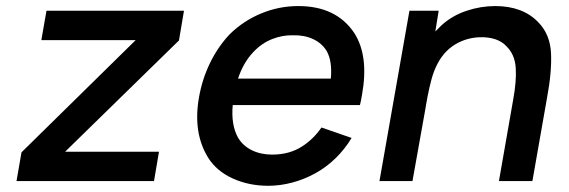

<svg xmlns="http://www.w3.org/2000/svg" viewBox="-20 -598 1879 634"><path d="M488.5 0H34.5L51 -95L428 -465.5H116.5L133.5 -562.5H587.5L571 -464.5L195 -97H505Z M766 -143.5Q782 -116.5 811.5 -102Q841 -87.5 878.5 -87.5Q936 -87.5 977.5 -114.5Q1015 -138.5 1041.5 -177L1141 -142.5Q1119.5 -106.5 1088.8 -76.2Q1058 -46 1021.5 -26Q985.5 -6 945.2 4.8Q905 15.5 866 15.5Q802 15.5 749 -8.5Q695.5 -32.5 667.5 -77Q616.5 -159 637 -276Q647.5 -336.5 673.5 -390Q699.5 -443.5 739 -485.5Q785.5 -530.5 843.8 -554.2Q902 -578 965 -578Q1090 -578 1149.5 -489.5Q1198.5 -414 1175.5 -285.5Q1173.5 -274 1171.8 -265.2Q1170 -256.5 1168.5 -251H748.5Q742.5 -186 766 -143.5ZM816.5 -426Q783.5 -391.5 766 -338.5H1072.5Q1077.5 -396 1059 -429Q1043.5 -455 1014.2 -468.8Q985 -482.5 947.5 -481.5Q913 -482.5 878.2 -468.8Q843.5 -455 816.5 -426Z M1786 -273 1738 0H1627.5L1674.5 -268.5Q1686 -331 1683 -374.2Q1680 -417.5 1653.5 -444Q1623.5 -477.5 1561 -475Q1511.5 -472 1473.5 -445Q1434 -417 1413 -361.5Q1409 -351 1405.2 -337.5Q1401.5 -324 1398 -308.8Q1394.5 -293.5 1391.5 -277.8Q1388.5 -262 1386 -247V-246L1342 0H1233L1332 -562.5H1428.5L1417.5 -494L1438 -514.5Q1473 -546.5 1521 -562.5Q1567.5 -578 1615 -578Q1706 -578 1757 -525Q1796.5 -485 1799.5 -422.5Q1802.5 -360.5 1786 -273Z"/></svg>

Font: Russisch Sans SemiBold
Style: Italic
Weight: 600
Width: 4
Italic angle: -10°
Designer: Michael Sharanda (font) & Cristiano Sobral (main changes)
Foundry: Michael Sharanda
Version: Version 2.00;September 8, 2020;FontCreator 13.0.0.2681 64-bi